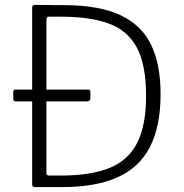

<svg xmlns="http://www.w3.org/2000/svg" viewBox="-20 -762 749 782"><path d="M348 -361Q348 -349 333 -349H45Q39 -349 36.5 -352Q34 -355 34 -360V-388Q34 -397 42 -397H340Q348 -397 348 -389ZM122 0Q111 0 111 -11V-731Q111 -737 114 -739.5Q117 -742 122 -742Q137 -742 153 -742Q169 -742 185 -741.5Q201 -741 216.5 -741Q232 -741 247 -741Q387 -740 472 -699.5Q557 -659 595.5 -579.5Q634 -500 634 -379Q634 -248 591 -164Q548 -80 459 -40Q370 0 234 0ZM180 -47H227Q352 -47 428.5 -79Q505 -111 540 -182.5Q575 -254 575 -371Q575 -498 537.5 -568Q500 -638 423.5 -666Q347 -694 230 -694H179Q169 -694 169 -680V-57Q169 -47 180 -47Z"/></svg>

Font: Libre Franklin ExtraLight
Style: Regular
Weight: 250
Designer: Pablo Impallari, Rodrigo Fuenzalida, Nhung Nguyen
Foundry: Impallari Type
Version: Version 3.000